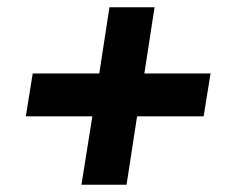

<svg xmlns="http://www.w3.org/2000/svg" viewBox="-20 -548 640 528"><path d="M204 -40 234 -228H51L70 -346H253L281 -528H405L377 -346H559L540 -228H357L328 -40Z"/></svg>

Font: Mulish Black
Style: Italic
Weight: 900
Italic angle: -9°
Designer: Vernon Adams
Foundry: Vernon Adams
Version: Version 3.603; ttfautohint (v1.8.3)